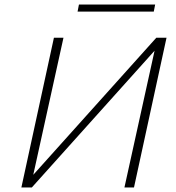

<svg xmlns="http://www.w3.org/2000/svg" viewBox="-20 -824 774 844"><path d="M92 0 97 -23 667 -658H694L689 -634L120 0ZM74 0 217 -658H259L114 0ZM527 0 672 -658H712L569 0ZM321 -773 327 -804H662L656 -773Z"/></svg>

Font: Ysabeau ExtraLight
Style: Italic
Weight: 250
Italic angle: -12°
Version: Version 2.000;gftools[0.9.27.dev2+g8671c4b]